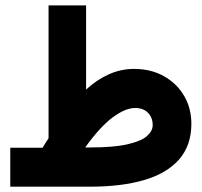

<svg xmlns="http://www.w3.org/2000/svg" viewBox="-20 -702 758 722"><path d="M140.1 -146.5Q146 -156.2 151.6 -165Q157.2 -173.8 162.6 -182.1V-681.6H303.7V-365.2Q344.2 -402.3 389.4 -422.6Q434.6 -442.9 483.9 -442.9Q546.9 -442.9 595.5 -416Q644 -389.2 671.9 -342.3Q699.7 -295.4 699.7 -235.4Q699.2 -154.3 653.1 -102.1Q606.9 -49.8 522 -24.9Q437 0 318.8 0H18.6V-146.5ZM316.9 -147.5Q407.7 -147.5 459.5 -159.4Q511.2 -171.4 532.7 -190.4Q554.2 -209.5 554.2 -231.4Q554.2 -259.8 536.6 -277.8Q519 -295.9 488.3 -295.9Q451.2 -295.9 403.6 -260.5Q356 -225.1 300.3 -147.5Z"/></svg>

Font: Vazir Black FD
Style: Black-FD
Weight: 900
Designer: Saber Rastikerdar
Foundry: Saber Rastikerdar
Version: Version 30.0.0